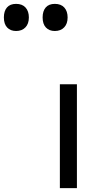

<svg xmlns="http://www.w3.org/2000/svg" viewBox="-224 -971 502 991"><path d="M173 0H85V-536H173ZM59 -811Q30 -811 13 -829Q-4 -847 -4 -881Q-4 -914 12 -932.5Q28 -951 59 -951Q91 -951 108 -932Q125 -913 125 -881Q125 -848 107 -829.5Q89 -811 59 -811ZM-141 -811Q-170 -811 -187 -829Q-204 -847 -204 -881Q-204 -914 -188 -932.5Q-172 -951 -141 -951Q-109 -951 -92 -932Q-75 -913 -75 -881Q-75 -848 -93 -829.5Q-111 -811 -141 -811Z"/></svg>

Font: Noto Sans Tifinagh Air
Style: Regular
Weight: 400
Designer: JamraPatel
Foundry: JamraPatel LLC
Version: Version 2.006; ttfautohint (v1.8.4.7-5d5b)